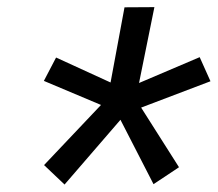

<svg xmlns="http://www.w3.org/2000/svg" viewBox="-20 -589 601 530"><path d="M285.2 -361.3 134.8 -430.2 101.1 -365.7 258.8 -299.3 101.6 -133.3 158.2 -79.6 312.5 -258.3 403.8 -80.6 474.1 -127.4 369.6 -292 561 -364.7 531.2 -431.2 363.8 -359.9 406.2 -569.3 323.7 -568.8Z"/></svg>

Font: Fantasque Sans Mono
Style: RegItalic
Weight: 400
Italic angle: -11°
Monospace: yes
Designer: Jany Belluz
Version: Version 1.6.3